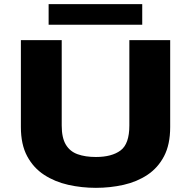

<svg xmlns="http://www.w3.org/2000/svg" viewBox="-20 -893 915 924"><path d="M441.5 11Q373 11 308.5 -3.5Q244 -18 192.5 -51.5Q141 -85 110.8 -141.2Q80.5 -197.5 80.5 -281.5V-700H277V-289Q277 -230 296.8 -197Q316.5 -164 353.5 -150.8Q390.5 -137.5 441.5 -137.5Q518 -137.5 560.2 -169Q602.5 -200.5 602.5 -289V-700H799V-281.5Q799 -197.5 769.5 -141.2Q740 -85 689.5 -51.5Q639 -18 574.8 -3.5Q510.5 11 441.5 11ZM214 -774V-873H664.5V-774Z"/></svg>

Font: Trispace SemiExpanded ExtraBold
Style: Regular
Weight: 800
Width: 6
Designer: Tyler Finck
Foundry: Etcetera Type Company
Version: Version 1.210; ttfautohint (v1.8.3)